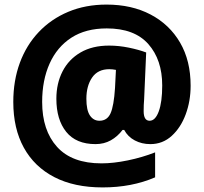

<svg xmlns="http://www.w3.org/2000/svg" viewBox="-20 -743 889 838"><path d="M812 -369Q812 -302 790.5 -244Q769 -186 729.5 -150Q690 -114 636 -114Q599 -114 568.5 -130Q538 -146 522 -176H515Q493 -147 463.5 -130.5Q434 -114 397 -114Q312 -114 269 -167.5Q226 -221 226 -312Q226 -379 253 -431.5Q280 -484 331.5 -514Q383 -544 456 -544Q499 -544 542.5 -535Q586 -526 618 -514L609 -308Q608 -299 607.5 -285Q607 -271 607 -258Q607 -216 633 -216Q658 -216 673 -257Q688 -298 688 -370Q688 -482 627.5 -550.5Q567 -619 446 -619Q354 -619 291.5 -578.5Q229 -538 196.5 -465.5Q164 -393 164 -298Q164 -174 229 -102Q294 -30 423 -30Q475 -30 538 -43Q601 -56 657 -78V31Q555 75 428 75Q304 75 217 30Q130 -15 84 -98.5Q38 -182 38 -298Q38 -391 66.5 -468.5Q95 -546 149 -603Q203 -660 278 -691.5Q353 -723 445 -723Q555 -723 637.5 -679.5Q720 -636 766 -557Q812 -478 812 -369ZM357 -312Q357 -262 372.5 -239Q388 -216 414 -216Q448 -216 462.5 -248.5Q477 -281 482 -359L486 -438Q470 -441 457 -441Q407 -441 382 -404.5Q357 -368 357 -312Z"/></svg>

Font: Noto Sans Lao UI SemCond Blk
Style: Regular
Weight: 900
Width: 4
Designer: Monotype Design Team
Foundry: Monotype Imaging Inc.
Version: Version 2.000; ttfautohint (v1.8.4.7-5d5b)